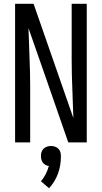

<svg xmlns="http://www.w3.org/2000/svg" viewBox="-20 -755 540 1018"><path d="M60 0H140V-294Q140 -372 136.5 -450Q133 -528 131 -606L232 -317L342 0H440V-735H360V-441Q360 -363 363.5 -285Q367 -207 369 -129L158 -735H60ZM240 243Q256 226 268 206Q280 186 288 164Q296 142 299.5 119Q303 96 303 73Q303 62 300 51.5Q297 41 289.5 33.5Q282 26 271.5 22.5Q261 19 250 19Q239 19 229 22.5Q219 26 211 33.5Q203 41 200 51.5Q197 62 197 73Q197 82 199.5 91Q202 100 207.5 107.5Q213 115 221 119.5Q229 124 239 125Q239 125 239 125Q239 125 239 125Q233 147 222.5 168Q212 189 197 206Z"/></svg>

Font: Iosevka SS09
Style: Regular
Weight: 400
Monospace: yes
Designer: Belleve Invis
Foundry: Belleve Invis
Version: Version 5.2.1; ttfautohint (v1.8.3)